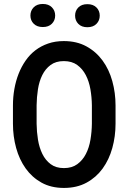

<svg xmlns="http://www.w3.org/2000/svg" viewBox="-20 -925 640 955"><path d="M554.7 -309.6Q554.7 -246.6 538.6 -188.7Q522.5 -130.9 490.5 -86.7Q458.5 -42.5 410.4 -16.4Q362.3 9.8 297.9 9.8Q233.9 9.8 186.5 -16.6Q139.2 -43 107.7 -87.2Q76.2 -131.3 60.3 -189Q44.4 -246.6 44.4 -309.6V-400.4Q44.4 -442.4 51.5 -482.4Q58.6 -522.5 72.5 -557.9Q86.4 -593.3 107.2 -623.3Q127.9 -653.3 156 -674.8Q184.1 -696.3 219.5 -708.5Q254.9 -720.7 297.4 -720.7Q361.8 -720.7 409.9 -694.3Q458 -668 490.2 -623.8Q522.5 -579.6 538.6 -521.5Q554.7 -463.4 554.7 -400.4ZM437 -401.4Q436.5 -441.4 429.7 -481Q422.9 -520.5 406.7 -551.5Q390.6 -582.5 364 -601.8Q337.4 -621.1 297.4 -621.1Q257.8 -621.1 231.7 -601.8Q205.6 -582.5 190.2 -551.3Q174.8 -520 168.7 -480.7Q162.6 -441.4 162.1 -401.4V-309.6Q162.6 -269.5 168.9 -230.2Q175.3 -190.9 190.7 -159.4Q206.1 -127.9 232.2 -108.4Q258.3 -88.9 297.9 -88.9Q337.9 -88.9 364.5 -108.4Q391.1 -127.9 407.2 -159.2Q423.3 -190.4 429.9 -230Q436.5 -269.5 437 -309.6ZM131.3 -847.7Q131.3 -872.1 147.7 -888.7Q164.1 -905.3 192.9 -905.3Q221.7 -905.3 238 -888.7Q254.4 -872.1 254.4 -847.7Q254.4 -823.2 238 -806.9Q221.7 -790.5 192.9 -790.5Q164.1 -790.5 147.7 -806.9Q131.3 -823.2 131.3 -847.7ZM353.5 -847.2Q353.5 -871.6 369.6 -887.9Q385.7 -904.3 414.6 -904.3Q443.4 -904.3 459.7 -887.9Q476.1 -871.6 476.1 -847.2Q476.1 -822.8 459.7 -806.2Q443.4 -789.6 414.6 -789.6Q385.7 -789.6 369.6 -806.2Q353.5 -822.8 353.5 -847.2Z"/></svg>

Font: Roboto Mono
Style: Regular
Weight: 500
Designer: Google
Version: Version 2.000986; 2015; ttfautohint (v1.3)